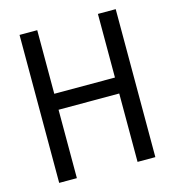

<svg xmlns="http://www.w3.org/2000/svg" viewBox="-106 -801 813 891"><g transform="rotate(-15 300.0 -355.5)"><path d="M530.8 0H445.3V-328.6H153.8V0H68.8V-710.9H153.8V-405.3H445.3V-710.9H530.8Z"/></g></svg>

Font: Roboto Mono
Style: Regular
Weight: 400
Designer: Google
Version: Version 2.000985; 2015; ttfautohint (v1.3)